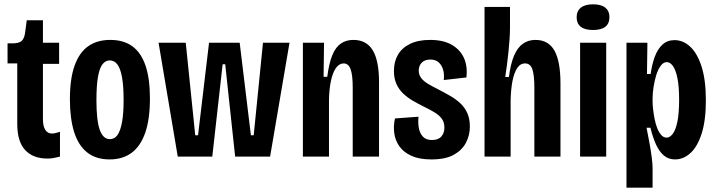

<svg xmlns="http://www.w3.org/2000/svg" viewBox="-20 -726 3323 890"><path d="M200 9Q133 9 96.5 -30.5Q60 -70 60 -151V-432H15V-525H36Q67 -525 79.5 -535.5Q92 -546 96 -572L104 -632H179V-528H254V-430H179V-174Q179 -141 190 -124Q201 -107 221 -107Q228 -107 237 -109Q246 -111 258 -115V0Q242 4 228.5 6.5Q215 9 200 9Z M488 13Q425 13 384 -19.5Q343 -52 323.5 -114.5Q304 -177 304 -266Q304 -360 325.5 -421Q347 -482 388.5 -511.5Q430 -541 491 -541Q553 -541 593.5 -511.5Q634 -482 654.5 -422Q675 -362 675 -270Q675 -174 653.5 -111.5Q632 -49 590.5 -18Q549 13 488 13ZM489 -81Q511 -81 524.5 -100Q538 -119 545.5 -159Q553 -199 553 -262Q553 -328 545.5 -368.5Q538 -409 524 -427.5Q510 -446 489 -446Q469 -446 455 -428Q441 -410 434 -369Q427 -328 427 -261Q427 -167 442.5 -124Q458 -81 489 -81Z M804 0 715 -528H841L885 -99H898L949 -528H1091L1143 -99H1156L1199 -528H1322L1232 0H1070L1024 -428H1012L964 0Z M1384 0V-333V-528H1482L1480 -370H1497Q1505 -433 1520.5 -470.5Q1536 -508 1560.5 -524.5Q1585 -541 1618 -541Q1679 -541 1708 -492.5Q1737 -444 1737 -345V0H1615V-320Q1615 -379 1605 -405.5Q1595 -432 1573 -432Q1552 -432 1537 -410.5Q1522 -389 1514 -351Q1506 -313 1505 -264V0Z M1980 13Q1924 13 1887.5 -3.5Q1851 -20 1831.5 -47.5Q1812 -75 1807.5 -109Q1803 -143 1811 -177L1920 -185Q1917 -157 1921.5 -132.5Q1926 -108 1940.5 -92.5Q1955 -77 1982 -77Q2012 -77 2026 -93.5Q2040 -110 2040 -134Q2040 -159 2028 -175.5Q2016 -192 1994.5 -205Q1973 -218 1944 -232Q1920 -244 1895.5 -258Q1871 -272 1850.5 -291Q1830 -310 1818 -336Q1806 -362 1806 -397Q1806 -440 1824.5 -472Q1843 -504 1880.5 -522.5Q1918 -541 1974 -541Q2034 -541 2073 -519Q2112 -497 2130 -458.5Q2148 -420 2142 -367L2037 -355Q2040 -380 2034.5 -401Q2029 -422 2014.5 -436Q2000 -450 1975 -450Q1949 -450 1935 -435.5Q1921 -421 1921 -399Q1921 -380 1932 -365Q1943 -350 1963 -338Q1983 -326 2011 -312Q2040 -297 2067 -281.5Q2094 -266 2114.5 -246.5Q2135 -227 2146.5 -201Q2158 -175 2158 -139Q2158 -99 2140 -64.5Q2122 -30 2083.5 -8.5Q2045 13 1980 13Z M2226 0V-323V-694H2344V-595Q2344 -573 2342 -544.5Q2340 -516 2337 -486Q2334 -456 2330 -425.5Q2326 -395 2322 -369H2339Q2347 -431 2363 -468.5Q2379 -506 2404 -523.5Q2429 -541 2462 -541Q2522 -541 2550 -491.5Q2578 -442 2578 -339V0H2457V-319Q2457 -379 2447.5 -405.5Q2438 -432 2414 -432Q2391 -432 2376.5 -409Q2362 -386 2355 -347.5Q2348 -309 2347 -261V0Z M2669 0V-528H2790V0ZM2729 -587Q2691 -587 2672 -602Q2653 -617 2653 -646Q2653 -675 2672.5 -690.5Q2692 -706 2729 -706Q2767 -706 2786 -690.5Q2805 -675 2805 -647Q2805 -617 2786 -602Q2767 -587 2729 -587Z M2884 144V-256V-528H2981L2979 -383H2996Q3002 -427 3015 -462.5Q3028 -498 3050.5 -519Q3073 -540 3107 -540Q3147 -540 3180 -509Q3213 -478 3232.5 -416Q3252 -354 3252 -261Q3252 -168 3232.5 -107Q3213 -46 3180.5 -16.5Q3148 13 3109 13Q3079 13 3057.5 -5Q3036 -23 3021 -56Q3006 -89 2995 -134H2977Q2984 -99 2990.5 -63.5Q2997 -28 3001 3Q3005 34 3005 54V144ZM3070 -88Q3085 -88 3098.5 -105.5Q3112 -123 3120 -162Q3128 -201 3128 -264Q3128 -326 3120 -364.5Q3112 -403 3099 -420.5Q3086 -438 3071 -438Q3055 -438 3042.5 -421Q3030 -404 3022 -378Q3014 -352 3009.5 -323Q3005 -294 3005 -270V-255Q3005 -239 3007.5 -218Q3010 -197 3014.5 -174Q3019 -151 3026.5 -132Q3034 -113 3045 -100.5Q3056 -88 3070 -88Z"/></svg>

Font: Bricolage Grotesque 36pt Condensed SemiBold
Style: Regular
Weight: 600
Width: 3
Designer: Mathieu Triay
Foundry: Atelier Triay
Version: Version 1.001;gftools[0.9.33.dev8+g029e19f]